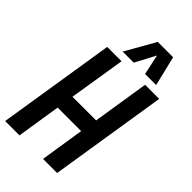

<svg xmlns="http://www.w3.org/2000/svg" viewBox="-277 -1000 1079 1079"><g transform="rotate(45 262.5 -460.5)"><path d="M1 0 112 -700H226L172 -364H360L413 -700H525L414 0H302L343 -262H156L115 0ZM192 -743 293 -921H415L458 -743H370L344 -864L280 -743Z"/></g></svg>

Font: Georama SemiCondensed SemiBold
Style: Italic
Weight: 600
Width: 4
Italic angle: -9°
Designer: Jean-Baptiste Levee
Foundry: Production Type
Version: Version 1.000